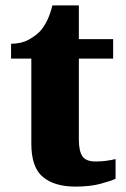

<svg xmlns="http://www.w3.org/2000/svg" viewBox="-20 -681 467 711"><path d="M259 10Q182 10 139 -25.5Q96 -61 96 -149V-464H21V-519Q59 -519 86 -534Q113 -549 128 -565Q142 -580 154 -604Q166 -628 174 -661H272V-536H399V-464H272V-165Q272 -122 285 -102.5Q298 -83 334 -83Q354 -83 373 -85.5Q392 -88 408 -92V-19Q391 -11 352.5 -0.5Q314 10 259 10Z"/></svg>

Font: Noto Serif Sinhala ExtraBold
Style: Regular
Weight: 800
Designer: Jelle Bosma - Monotype Design Team
Foundry: Monotype Imaging Inc.
Version: Version 2.007; ttfautohint (v1.8.4.7-5d5b)